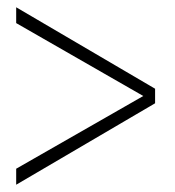

<svg xmlns="http://www.w3.org/2000/svg" viewBox="-20 -507 480 528"><path d="M24.5 1 406.5 -223V-263L24.5 -487V-443.5L374 -243L24.5 -43Z"/></svg>

Font: Anybody Expanded ExtraLight
Style: Regular
Weight: 250
Width: 7
Version: Version 1.113;gftools[0.9.25]